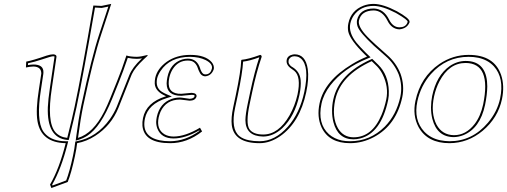

<svg xmlns="http://www.w3.org/2000/svg" viewBox="-20 -718 2578 976"><path d="M574.7 -304.2Q600.1 -366.2 622.6 -436Q639.6 -429.7 675.3 -429.2Q696.8 -429.7 727.1 -438L731.9 -436Q725.1 -429.2 710.9 -416.5Q665.5 -374 650.4 -341.3Q647.9 -336.4 646.5 -332L582.5 -170.9Q545.9 -80.1 463.9 -27.3Q419.9 1 372.1 9.8Q369.6 34.7 360.8 76.2Q342.3 162.6 324.2 207L241.2 237.8L234.4 220.2Q281.2 140.1 314 9.8Q189 7.3 170.4 -102.5Q161.1 -159.7 177.7 -263.2L189.9 -344.2Q189.9 -378.9 149.9 -379.9Q132.8 -379.4 111.8 -375L113.3 -404.8Q147.5 -411.1 216.3 -435.1Q237.3 -441.9 251 -441.9Q268.1 -440.4 267.1 -429.2L243.7 -271Q216.8 -98.1 261.7 -45.9Q284.2 -21 321.8 -17.1Q347.7 -119.6 359.4 -175.8Q394.5 -340.3 454.6 -689.9L496.1 -688L545.4 -698.2L494.1 -542Q455.6 -427.2 403.3 -181.2Q389.2 -113.8 376.5 -17.1Q453.6 -40 509.8 -150.4Q524.9 -180.7 540.5 -219.2ZM584 -300.3 549.8 -215.3Q492.2 -72.8 424.3 -28.3Q402.8 -14.6 379.4 -7.3L364.7 -2.9L366.7 -18.1Q379.4 -116.2 393.6 -183.1Q446.3 -430.2 484.9 -545.4L530.8 -684.6L497.1 -677.7L462.9 -679.7Q403.3 -336.4 369.1 -173.8Q356.9 -117.2 331.5 -14.6L329.1 -6.3L320.8 -6.8Q217.8 -17.6 223.1 -172.9Q224.1 -193.8 226.6 -216.8Q229.5 -242.7 233.9 -272.5L257.3 -430.7Q253.9 -431.6 251 -432.1Q240.7 -432.1 191.9 -415.5Q157.7 -403.8 122.6 -396.5L122.1 -387.2Q136.7 -389.6 149.9 -390.1Q202.1 -390.1 200.7 -350.1Q200.2 -345.7 200.2 -342.3L188 -261.7Q163.6 -107.9 199.2 -51.3Q225.6 -11.7 281.7 -2.4Q297.4 0 314 0H326.7L323.7 12.2Q291.5 140.1 245.1 220.7L247.1 225.1L316.4 199.2Q333.5 155.8 351.1 73.7Q359.4 33.7 361.8 9.3L362.8 1.5L370.1 0Q471.2 -18.6 539.1 -113.3Q560.1 -143.6 573.2 -174.8L637.2 -335.9Q653.3 -376 699.2 -418.9Q701.2 -420.4 702.1 -421.4Q687.5 -418.9 675.3 -418.9Q654.3 -418.9 629.4 -423.8Q605 -351.6 584 -300.3Z M786.6 -121.1Q773.9 -61 816.4 -35.2Q836.4 -23.9 862.8 -23.9Q922.4 -24.4 996.6 -68.8L1007.3 -49.8Q930.7 10.3 844.7 9.8Q712.9 9.8 704.1 -78.1Q702.6 -97.7 707 -118.2Q723.6 -197.3 821.8 -228Q823.7 -228.5 824.2 -229Q769 -252.4 766.6 -293Q766.1 -306.6 769 -321.8Q779.3 -369.1 828.1 -404.3Q877.9 -439 946.8 -439Q1023.9 -439 1056.2 -401.9Q1069.8 -384.8 1066.9 -367.2Q1055.7 -333.5 1023.9 -330.1Q1002 -330.1 991.2 -357.4Q990.2 -360.4 988.8 -362.8Q978 -400.4 953.6 -407.7Q944.8 -410.2 934.6 -410.2Q886.2 -410.2 858.4 -367.2Q846.2 -348.1 840.8 -324.2Q824.7 -249 885.3 -241.7Q893.6 -240.7 901.9 -241.2Q902.3 -241.2 913.1 -242.2Q949.7 -246.1 954.1 -246.1Q981.4 -244.6 979 -227.1Q972.7 -206.5 944.3 -206.1Q940.4 -206.1 920.9 -209Q899.9 -211.9 895 -211.9Q824.7 -211.9 795.9 -149.9Q790 -135.7 786.6 -121.1ZM776.9 -123Q792 -193.8 853 -215.3Q873 -222.2 895 -222.2Q901.4 -222.2 926.3 -218.3Q941.4 -216.3 944.3 -215.8Q965.8 -216.8 969.2 -229Q970.2 -233.4 966.3 -234.4Q964.4 -234.9 962.9 -235.4Q958.5 -235.8 954.1 -235.8Q952.1 -235.8 925.8 -233.4Q904.3 -231.4 901.9 -231Q827.6 -231 827.1 -293Q827.1 -294.4 827.1 -294.9Q827.6 -309.6 831.1 -326.2Q845.7 -396 905.8 -415.5Q920.9 -419.9 934.6 -419.9Q981.9 -419.9 997.6 -369.6Q998 -367.7 998.5 -366.2Q1007.3 -343.3 1017.6 -340.8Q1021 -340.3 1023.9 -339.8Q1048.3 -339.8 1055.7 -365.2Q1056.2 -367.7 1057.1 -369.1Q1062.5 -393.6 1025.4 -412.6Q1009.3 -420.4 989.7 -424.8Q969.2 -428.7 946.8 -429.2Q843.8 -429.2 795.9 -356.9Q783.2 -337.4 778.8 -319.8Q769 -272.9 802.7 -251.5Q813.5 -244.6 828.1 -238.3L853.5 -227.5L827.1 -219.2Q732.4 -189.5 716.8 -115.7Q697.8 -25.4 789.6 -5.4Q791 -4.9 791.5 -4.9Q815.4 0 844.7 0Q922.4 -0.5 994.1 -52.7L992.7 -55.2Q920.9 -14.2 862.8 -14.2Q800.3 -14.2 780.3 -63.5Q773.9 -80.1 773.9 -98.1Q774.4 -110.8 776.9 -123Z M1262.2 -251 1249 -189Q1228.5 -92.8 1247.6 -62Q1266.6 -34.2 1317.9 -34.2Q1396 -34.2 1451.7 -131.3Q1479.5 -180.7 1492.2 -236.8Q1511.7 -328.1 1476.1 -357.9Q1470.2 -362.8 1461.9 -368.2Q1432.6 -387.7 1437.5 -414.1Q1441.9 -435.5 1468.8 -440.9Q1473.1 -441.9 1477.5 -441.9Q1533.2 -441.9 1544.4 -367.2Q1551.3 -317.9 1536.6 -249Q1503.9 -95.7 1404.3 -25.9Q1352.5 9.8 1299.8 9.8Q1169.9 9.8 1158.2 -82Q1153.8 -118.7 1165.5 -172.9L1178.7 -234.9Q1204.6 -357.9 1206.1 -411.1L1208.5 -414.1Q1242.7 -417 1302.7 -439Q1310.5 -437 1310.1 -429.2Q1283.7 -352.1 1262.2 -251ZM1252.4 -252.9Q1273.9 -354 1298.3 -426.8Q1248.5 -408.2 1215.8 -404.8Q1212.9 -349.6 1188.5 -232.9L1175.3 -170.9Q1151.9 -61.5 1197.8 -25.4Q1216.8 -10.7 1246.1 -4.9Q1270 0 1299.8 0Q1377.4 0 1443.4 -74.2Q1503.9 -143.1 1526.9 -251Q1554.2 -380.4 1509.8 -420.4Q1500 -428.7 1488.8 -430.7Q1483.4 -431.6 1477.5 -432.1Q1457 -432.1 1448.7 -416Q1447.8 -413.6 1447.3 -412.1Q1442.9 -392.6 1462.9 -378.9Q1465.3 -377.4 1467.3 -376.5Q1504.4 -353.5 1508.3 -311Q1511.2 -279.8 1502 -234.9Q1479 -127.4 1415 -66.4Q1369.6 -24.4 1317.9 -23.9Q1228 -25.4 1227.5 -107.9Q1228 -137.7 1239.3 -190.9Z M1869.6 -407.2Q1710.9 -335 1684.1 -210.9Q1665.5 -123 1698.2 -65.4Q1725.1 -20.5 1776.9 -20Q1871.6 -20 1919.4 -133.8Q1934.1 -168.9 1943.4 -211.9Q1957 -276.4 1924.3 -341.3Q1912.1 -364.7 1896.5 -380.9ZM1845.7 -430.2 1833.5 -441.9Q1760.3 -514.2 1750.5 -556.6Q1746.1 -577.6 1751 -600.1Q1764.6 -664.6 1827.6 -689Q1852.5 -698.2 1878.9 -698.2Q1926.8 -697.8 1997.1 -661.1Q2061 -625.5 2062 -608.4Q2062 -606 2062 -605Q2049.8 -573.2 2010.3 -568.8Q1970.7 -570.3 1949.7 -612.8Q1923.8 -664.1 1879.9 -665Q1816.4 -664.1 1804.7 -613.8Q1797.9 -582.5 1848.1 -530.8Q1863.8 -514.6 1887.2 -493.2L1946.8 -439.9Q1994.1 -398.9 2016.1 -342.8Q2037.1 -283.2 2024.9 -224.1Q1994.6 -82.5 1881.3 -21.5Q1822.8 9.8 1759.3 9.8Q1652.8 9.8 1614.7 -70.3Q1589.8 -123.5 1604.5 -192.9Q1628.9 -307.1 1770 -392.1Q1807.1 -414.6 1845.7 -430.2ZM1865.7 -416 1872.1 -418.9 1903.3 -388.2Q1953.6 -338.4 1956.5 -255.4Q1957.5 -231 1953.1 -210Q1917.5 -41.5 1811 -14.2Q1793.5 -9.8 1776.9 -9.8Q1697.8 -9.8 1674.8 -97.2Q1668 -124 1668 -154.3Q1668 -184.6 1674.3 -212.9Q1703.1 -342.8 1865.7 -416ZM1863.8 -426.8 1849.6 -420.9Q1726.1 -370.6 1659.2 -284.2Q1624.5 -238.8 1614.3 -190.9Q1592.8 -89.4 1652.3 -35.6Q1679.2 -12.2 1717.3 -3.9Q1736.8 0 1759.3 0Q1861.3 0 1936 -74.2Q1995.1 -134.3 2015.1 -226.1Q2026.9 -283.7 2006.8 -339.4Q1984.9 -394 1940.4 -432.6L1880.4 -485.8Q1809.1 -552.2 1797.9 -583Q1792 -600.1 1794.9 -616.2Q1809.1 -674.3 1879.9 -674.8Q1931.2 -673.3 1958.5 -617.2Q1977.5 -579.6 2010.3 -579.1Q2039.6 -579.1 2049.8 -600.1Q2051.3 -604 2052.2 -606.9Q2054.2 -616.2 1998 -648.9Q1994.6 -650.9 1992.2 -652.3Q1923.3 -688 1878.9 -688Q1812 -688 1777.3 -637.7Q1765.1 -619.1 1760.7 -598.1Q1751 -552.2 1792.5 -500.5Q1810.5 -479 1840.3 -449.2Z M2346.7 -397.9Q2263.2 -397.9 2213.9 -304.7Q2195.3 -269 2186.5 -228Q2168.5 -143.1 2199.2 -84Q2228 -31.7 2287.6 -30.8Q2348.6 -30.8 2392.6 -87.4Q2422.9 -127 2436 -187Q2479 -397 2346.7 -397.9ZM2091.8 -205.1Q2117.7 -326.7 2213.4 -392.6Q2281.7 -439 2362.3 -439Q2492.2 -439 2527.3 -336.9Q2545.9 -281.7 2531.7 -213.9Q2511.7 -119.1 2433.6 -53.2Q2358.4 9.3 2265.1 9.8Q2153.3 9.8 2107.9 -71.8Q2076.2 -130.9 2091.8 -205.1ZM2346.7 -408.2Q2444.3 -408.2 2455.6 -305.2Q2457 -292 2457 -278.8Q2456.5 -237.8 2445.8 -185.1Q2420.4 -65.4 2335 -30.8Q2310.5 -21.5 2287.6 -21Q2201.7 -21 2177.7 -113.8Q2170.9 -141.6 2170.9 -172.4Q2171.4 -202.1 2176.8 -230Q2198.7 -334.5 2265.6 -381.8Q2303.2 -407.7 2346.7 -408.2ZM2101.6 -203.1Q2081.5 -108.4 2136.7 -48.8Q2168.9 -15.1 2218.3 -4.9Q2240.7 -0.5 2265.1 0Q2380.4 0 2460.4 -94.2Q2507.8 -150.4 2522 -216.3Q2544.4 -321.8 2490.2 -381.3Q2460 -413.6 2411.6 -424.3Q2388.2 -429.2 2362.3 -429.2Q2248 -429.2 2169.9 -340.8Q2118.7 -282.2 2101.6 -203.1Z"/></svg>

Font: Linux Biolinum Outline O
Style: Italic
Weight: 400
Italic angle: -12°
Designer: Philipp H. Poll
Foundry: Philipp H. Poll
Version: Version 0.6.2